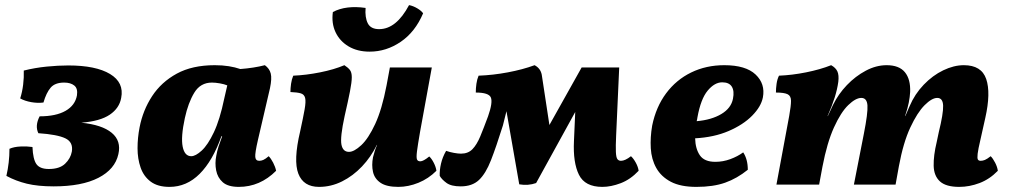

<svg xmlns="http://www.w3.org/2000/svg" viewBox="-20 -722 3946 751"><path d="M190 7Q128 7 85 -3.5Q42 -14 5 -34Q17 -86 17 -140Q35 -148 61 -149Q87 -150 107 -147Q109 -99 122.5 -80Q136 -61 171 -61Q213 -61 234.5 -81.5Q256 -102 261 -129Q267 -166 235.5 -181Q204 -196 130 -201Q116 -230 135 -267Q199 -267 236.5 -288.5Q274 -310 281 -349Q285 -376 270.5 -387.5Q256 -399 231 -399Q195 -399 178 -379Q161 -359 150 -321Q127 -318 102 -322.5Q77 -327 59 -337Q67 -362 70.5 -390.5Q74 -419 73 -446Q117 -457 162.5 -461.5Q208 -466 247 -466Q355 -466 410.5 -432.5Q466 -399 454 -339Q447 -299 409.5 -273.5Q372 -248 298 -242Q379 -234 417 -202.5Q455 -171 443 -119Q430 -60 365 -26.5Q300 7 190 7Z M1016 -467Q1034 -454 1039 -434.5Q1044 -415 1036 -377L989 -175Q977 -123 978.5 -108Q980 -93 994 -93Q1002 -93 1010 -96.5Q1018 -100 1031 -111Q1040 -102 1048.5 -85.5Q1057 -69 1060 -54Q997 9 914 9Q872 9 851.5 -9Q831 -27 825.5 -55.5Q820 -84 826 -113Q829 -131 835 -149.5Q841 -168 849 -189H846Q812 -93 761 -42Q710 9 643 9Q597 9 569.5 -11.5Q542 -32 530 -66.5Q518 -101 518 -142Q518 -183 526 -224Q539 -291 575 -346Q611 -401 671.5 -434Q732 -467 820 -467Q850 -467 875 -463Q900 -459 920 -452Q973 -456 1016 -467ZM703 -260Q687 -186 694.5 -148.5Q702 -111 728 -111Q745 -111 769 -133Q793 -155 816.5 -204.5Q840 -254 857 -336L869 -388Q857 -393 839.5 -396Q822 -399 809 -399Q764 -399 740 -359.5Q716 -320 703 -260Z M1228 9Q1167 9 1147 -42.5Q1127 -94 1154 -208Q1166 -263 1171.5 -294Q1177 -325 1173.5 -339Q1170 -353 1156 -357Q1142 -361 1116 -362Q1116 -377 1118.5 -394.5Q1121 -412 1127 -426Q1177 -428 1232 -439Q1287 -450 1327 -467Q1341 -458 1348.5 -448.5Q1356 -439 1356 -420Q1356 -401 1349 -365Q1342 -329 1328 -268Q1310 -185 1315.5 -156.5Q1321 -128 1345 -128Q1365 -128 1393 -154Q1421 -180 1447.5 -237Q1474 -294 1492 -388L1505 -458H1669L1623 -206Q1614 -154 1611 -130Q1608 -106 1611 -98.5Q1614 -91 1624 -91Q1636 -91 1659 -110Q1668 -102 1676.5 -85.5Q1685 -69 1687 -54Q1656 -23 1616.5 -7Q1577 9 1538 9Q1492 9 1468.5 -7Q1445 -23 1439 -49.5Q1433 -76 1439 -107Q1442 -118 1445.5 -130Q1449 -142 1455 -155H1454Q1431 -108 1396 -71Q1361 -34 1318 -12.5Q1275 9 1228 9ZM1426 -520Q1378 -520 1343.5 -540.5Q1309 -561 1292.5 -596Q1276 -631 1282 -675Q1333 -702 1410 -691Q1407 -654 1418.5 -631Q1430 -608 1463 -608Q1530 -608 1580 -702Q1596 -699 1612 -689.5Q1628 -680 1635 -670Q1604 -597 1547.5 -558.5Q1491 -520 1426 -520Z M2336 9Q2268 9 2244.5 -38.5Q2221 -86 2225 -170L2230 -284L2077 -6Q2046 5 2011 -1L1961 -287L1947 -231Q1921 -148 1900.5 -95.5Q1880 -43 1853.5 -18Q1827 7 1782 7Q1745 7 1726.5 -6.5Q1708 -20 1700 -34Q1699 -56 1705 -82Q1711 -108 1725 -132Q1739 -127 1755.5 -124Q1772 -121 1783 -121Q1811 -121 1828 -138.5Q1845 -156 1858.5 -188.5Q1872 -221 1889 -267Q1908 -321 1900 -340.5Q1892 -360 1841 -360Q1841 -377 1843.5 -394.5Q1846 -412 1852 -426Q1908 -428 1966.5 -439Q2025 -450 2071 -467Q2094 -455 2099 -430L2129 -233L2255 -458H2402L2390 -192Q2388 -149 2389 -127.5Q2390 -106 2395 -99.5Q2400 -93 2409 -93Q2425 -93 2448 -111Q2458 -102 2467 -85.5Q2476 -69 2478 -54Q2446 -20 2408 -5.5Q2370 9 2336 9Z M2704 9Q2642 9 2604 -11Q2566 -31 2547 -65Q2528 -99 2525.5 -142Q2523 -185 2531 -231Q2546 -304 2585.5 -357Q2625 -410 2683.5 -438.5Q2742 -467 2813 -467Q2897 -467 2935.5 -430.5Q2974 -394 2964 -341Q2957 -305 2922 -269.5Q2887 -234 2830 -209.5Q2773 -185 2699 -181Q2700 -140 2717.5 -114.5Q2735 -89 2778 -89Q2808 -89 2836.5 -99.5Q2865 -110 2887 -126Q2905 -99 2905 -58Q2863 -24 2816.5 -7.5Q2770 9 2704 9ZM2708 -263Q2707 -255 2705 -248Q2763 -253 2801.5 -276Q2840 -299 2847 -336Q2853 -366 2842.5 -383Q2832 -400 2805 -400Q2775 -400 2748 -367.5Q2721 -335 2708 -263Z M3732 9Q3680 9 3656.5 -12.5Q3633 -34 3632 -73.5Q3631 -113 3644 -167L3652 -205Q3670 -278 3669 -308.5Q3668 -339 3646 -339Q3625 -339 3596.5 -310.5Q3568 -282 3540.5 -223Q3513 -164 3496 -72L3483 0H3320L3359 -199Q3375 -280 3373 -309.5Q3371 -339 3349 -339Q3327 -339 3298 -311Q3269 -283 3242 -223.5Q3215 -164 3197 -70L3184 0H3017L3067 -269Q3074 -308 3074 -327.5Q3074 -347 3060.5 -353.5Q3047 -360 3015 -360Q3015 -376 3017.5 -394Q3020 -412 3027 -426Q3078 -428 3133 -439Q3188 -450 3231 -467Q3249 -457 3255.5 -442.5Q3262 -428 3259 -402Q3255 -373 3245 -341Q3235 -309 3217 -268H3218L3238 -311Q3259 -354 3292.5 -389Q3326 -424 3366.5 -445.5Q3407 -467 3448 -467Q3497 -467 3519.5 -439.5Q3542 -412 3540 -362Q3539 -343 3534.5 -320Q3530 -297 3520 -268H3521L3538 -307Q3558 -354 3593 -390.5Q3628 -427 3669.5 -447Q3711 -467 3750 -467Q3819 -467 3837.5 -413Q3856 -359 3834 -261L3815 -176Q3806 -138 3804 -120.5Q3802 -103 3805 -98Q3808 -93 3816 -93Q3824 -93 3832.5 -96.5Q3841 -100 3855 -111Q3864 -102 3872.5 -85.5Q3881 -69 3883 -54Q3851 -21 3811.5 -6Q3772 9 3732 9Z"/></svg>

Font: Vollkorn ExtraBold
Style: Italic
Weight: 800
Italic angle: -11°
Designer: Friedrich Althausen
Foundry: Friedrich Althausen
Version: Version 5.000; ttfautohint (v1.8.3)